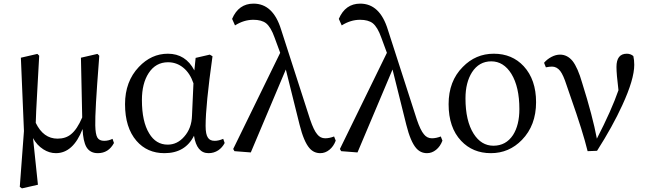

<svg xmlns="http://www.w3.org/2000/svg" viewBox="-20 -830 3557 1058"><path d="M101 208 89 200 112 -108 95 -512 186 -533 196 -523Q192 -442 185 -323Q178 -201 177 -153Q219 -66 297 -66Q342 -66 371 -90Q405 -117 433 -183L426 -512L517 -533L527 -523Q526 -513 525 -494Q503 -213 505 -139Q506 -90 516.5 -72Q527 -54 554 -54Q578 -54 600 -65L608 -42Q578 14 519 14Q476 14 456 -20Q438 -52 435 -119Q383 14 288 14Q252 14 219 -7Q183 -30 162 -69L189 188Z M886 14Q791 14 732 -54Q669 -127 669 -256Q669 -381 745 -461Q814 -534 905 -534Q1003 -534 1051 -442L1058 -511L1136 -529L1151 -520Q1113 -250 1113 -136Q1113 -89 1126 -71Q1137 -54 1163 -54Q1185 -54 1210 -65L1218 -42Q1205 -17 1183 -2Q1159 14 1129 14Q1064 14 1049 -82Q1001 14 886 14ZM904 -33Q957 -33 995 -77Q1036 -123 1038 -193L1046 -371Q1027 -427 990 -457Q953 -487 906 -487Q838 -487 799 -427Q762 -370 762 -279Q762 -160 802 -95Q839 -33 904 -33Z M1745 14Q1709 14 1685 -14Q1654 -50 1631 -142L1555 -447L1362 10L1272 3L1265 -9L1524 -539L1493 -623Q1473 -680 1446 -702Q1421 -721 1376 -721Q1324 -721 1275 -690L1259 -726Q1295 -810 1377 -810Q1485 -810 1529 -667L1689 -171Q1709 -112 1728 -90Q1745 -68 1772 -68Q1795 -68 1821 -78L1830 -55Q1818 -23 1795 -4.5Q1772 14 1745 14Z M2333 14Q2297 14 2273 -14Q2242 -50 2219 -142L2143 -447L1950 10L1860 3L1853 -9L2112 -539L2081 -623Q2061 -680 2034 -702Q2009 -721 1964 -721Q1912 -721 1863 -690L1847 -726Q1883 -810 1965 -810Q2073 -810 2117 -667L2277 -171Q2297 -112 2316 -90Q2333 -68 2360 -68Q2383 -68 2409 -78L2418 -55Q2406 -23 2383 -4.5Q2360 14 2333 14Z M2521 -54Q2452 -127 2452 -256Q2452 -383 2530 -461Q2601 -534 2701 -534Q2802 -534 2866 -465Q2934 -391 2934 -267Q2934 -139 2856 -59Q2785 14 2685 14Q2585 14 2521 -54ZM2699 -27Q2768 -27 2807 -86Q2842 -141 2842 -229Q2842 -351 2798 -423Q2755 -492 2687 -492Q2620 -492 2581 -432Q2545 -375 2545 -288Q2545 -164 2590 -93Q2632 -27 2699 -27Z M3218 3Q3192 -104 3125 -294Q3110 -339 3102 -361Q3084 -417 3067 -439Q3048 -463 3022 -463Q3008 -463 2988 -459L2978 -484Q2995 -504 3019 -516.5Q3043 -529 3066 -529Q3106 -529 3135 -494Q3164 -457 3188 -373Q3246 -189 3269 -66Q3350 -223 3388 -333Q3377 -422 3377 -461Q3377 -534 3434 -534Q3455 -534 3470 -521Q3475 -499 3475 -473Q3475 -393 3409 -250Q3356 -134 3270 1Z"/></svg>

Font: GenRyuMin TW M
Style: Regular
Weight: 500
Version: Version 1.501;PS 1;hotconv 16.6.51;makeotf.lib2.5.65220